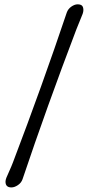

<svg xmlns="http://www.w3.org/2000/svg" viewBox="-20 -755 402 869"><path d="M82 56.2Q76.2 72.8 60.8 83Q45.4 93.3 31.7 93.3Q4.9 93.3 4.9 67.4Q4.9 59.6 8.8 49.6Q12.7 39.6 22 19.5Q31.2 -0.5 38.6 -20Q171.9 -370.1 282.2 -698.2Q288.1 -714.8 303 -725.1Q317.9 -735.4 331.1 -735.4Q345.2 -735.4 351.3 -729.2Q357.4 -723.1 357.4 -709.5Q357.4 -701.7 354 -692.1Q350.6 -682.6 341.6 -661.4Q332.5 -640.1 325.7 -622.1Q192.4 -272 82 56.2Z"/></svg>

Font: Cooper* Medium
Style: Regular
Weight: 500
Designer: Owen Earl
Foundry: indestructible type*
Version: Version 0.001